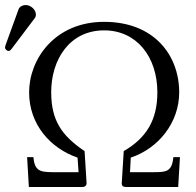

<svg xmlns="http://www.w3.org/2000/svg" viewBox="-44 -745 779 765"><path d="M477 -117C588 -154 670 -257 670 -377C670 -525 570 -658 371 -658C174 -658 72 -509 72 -377C72 -249 157 -154 265 -117L269 -59H166C113 -59 94 -66 89 -119H64L71 0H284C295 0 301 -6 301 -15L293 -143C201 -205 160 -266 160 -378C160 -506 232 -624 371 -624C501 -624 583 -518 583 -377C583 -269 541 -196 449 -143L441 -14C441 -5 446 0 458 0H666L673 -119H647C641 -62 620 -59 571 -59H474ZM58 -725C47 -725 34 -719 30 -708L-22 -565C-23 -562 -24 -557 -24 -556C-24 -549 -17 -542 -9 -542C-5 -542 -1 -546 2 -550L94 -672C98 -677 99 -682 99 -687C99 -707 78 -725 58 -725Z"/></svg>

Font: Linux Libertine O C
Style: Regular
Weight: 400
Designer: Philipp H. Poll
Foundry: Philipp H. Poll
Version: Version 4.0.3